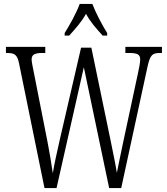

<svg xmlns="http://www.w3.org/2000/svg" viewBox="-20 -951 847 971"><path d="M307 -784V-771H330C362 -807 391 -838 415 -881C438 -838 467 -807 499 -771H522V-784C498 -822 464 -886 447 -931H383C367 -886 331 -822 307 -784ZM76 -632 205 0H266L404 -611L532 0H593L727 -618C740 -675 752 -683 789 -683H799V-714H614V-683H635C677 -683 689 -674 689 -650C689 -636 684 -609 678 -582L603 -232C590 -172 580 -121 571 -77C563 -127 552 -177 539 -242L442 -710H390L282 -243C268 -180 256 -129 247 -75C239 -128 233 -169 221 -230L150 -590C145 -616 140 -638 140 -651C140 -671 151 -683 192 -683H209V-714H10V-683H16C53 -683 67 -675 76 -632Z"/></svg>

Font: Noto Serif Tamil ExtraCondensed Light
Style: Italic
Weight: 300
Width: 2
Italic angle: -12°
Designer: Indian Type Foundry, Tom Grace, and the Monotype Design Team
Foundry: Monotype Imaging Inc.
Version: Version 2.003